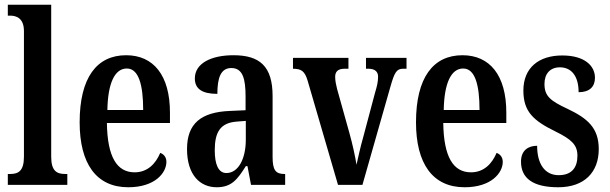

<svg xmlns="http://www.w3.org/2000/svg" viewBox="-20 -780 2573 810"><path d="M13 0H264V-46H255C219 -46 196 -59 196 -119V-760H13V-714H23C47 -714 81 -705 81 -649V-119C81 -59 58 -46 23 -46H13Z M521 10C634 10 682 -51 682 -97C682 -118 670 -130 656 -135C637 -90 603 -53 548 -53C473 -53 433 -118 431 -261H697V-305C697 -463 627 -547 512 -547C388 -547 316 -452 316 -264C316 -90 386 10 521 10ZM584 -316H433C435 -429 464 -491 515 -491C565 -491 584 -422 584 -316Z M894 10C958 10 982 -24 1017 -79H1024L1039 0H1183V-46H1180C1143 -46 1130 -62 1130 -118V-375C1130 -501 1075 -547 965 -547C871 -547 802 -513 802 -449C802 -405 833 -384 897 -384C897 -451 911 -493 956 -493C1004 -493 1016 -448 1016 -373V-315L950 -312C828 -307 769 -259 769 -151C769 -41 825 10 894 10ZM935 -50C901 -50 886 -87 886 -146C886 -222 909 -262 979 -267L1017 -270V-191C1017 -109 985 -50 935 -50Z M1278 -439 1406 0H1509L1627 -414C1644 -474 1653 -490 1680 -490H1695V-536H1524V-490H1535C1562 -490 1575 -477 1575 -457C1575 -435 1571 -418 1562 -388L1513 -204C1499 -155 1490 -111 1484 -85C1479 -118 1467 -173 1454 -219L1402 -405C1398 -422 1394 -438 1394 -456C1394 -477 1405 -490 1433 -490H1450V-536H1216V-490C1251 -490 1266 -480 1278 -439Z M1940 10C2053 10 2101 -51 2101 -97C2101 -118 2089 -130 2075 -135C2056 -90 2022 -53 1967 -53C1892 -53 1852 -118 1850 -261H2116V-305C2116 -463 2046 -547 1931 -547C1807 -547 1735 -452 1735 -264C1735 -90 1805 10 1940 10ZM2003 -316H1852C1854 -429 1883 -491 1934 -491C1984 -491 2003 -422 2003 -316Z M2335 10C2445 10 2506 -53 2506 -151C2506 -241 2458 -281 2374 -321C2301 -355 2277 -375 2277 -426C2277 -469 2301 -496 2342 -496C2390 -496 2421 -460 2421 -391C2467 -391 2490 -414 2490 -452C2490 -502 2447 -546 2352 -546C2254 -546 2188 -495 2188 -398C2188 -309 2230 -271 2324 -225C2391 -192 2416 -169 2416 -123C2416 -73 2392 -41 2337 -41C2278 -41 2246 -89 2246 -165C2210 -165 2178 -147 2178 -98C2178 -29 2227 10 2335 10Z"/></svg>

Font: Noto Serif Hebrew ExtraCondensed SemiBold
Style: Regular
Weight: 600
Width: 2
Designer: Monotype Design Team
Foundry: Monotype Imaging Inc.
Version: Version 2.004